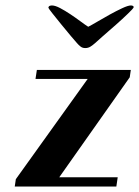

<svg xmlns="http://www.w3.org/2000/svg" viewBox="-20 -682 509 703"><path d="M406 1H34L38 -26L301 -393H110L115 -426H459L455 -399L197 -33H411ZM157 -654Q158 -659 162 -660.5Q166 -662 170 -662Q182 -662 200 -652.5Q218 -643 237.5 -630Q257 -617 274.5 -604Q292 -591 303 -584Q315 -590 337 -603Q359 -616 382.5 -629Q406 -642 427.5 -652Q449 -662 459 -662Q463 -662 466.5 -660.5Q470 -659 469 -654Q468 -651 448.5 -632Q429 -613 404 -591Q379 -569 356.5 -549.5Q334 -530 328 -524Q320 -517 311.5 -511.5Q303 -506 292 -506Q282 -506 275 -511.5Q268 -517 262 -524Q257 -529 240 -549.5Q223 -570 204.5 -592.5Q186 -615 171.5 -633.5Q157 -652 157 -654Z"/></svg>

Font: Gamine
Style: Bold Italic
Weight: 700
Designer: Tapiwanashe Sebastian Garikayi
Version: Version 1.000